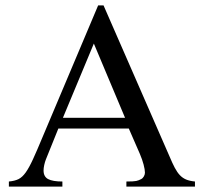

<svg xmlns="http://www.w3.org/2000/svg" viewBox="-20 -694 758 714"><path d="M450 0V-19Q477 -19 486.5 -21Q496 -23 505 -28Q511 -31 515 -38Q519 -45 519 -52Q519 -63 514 -82Q509 -101 500 -122L459 -216H197L151 -102Q147 -92 144.5 -80.5Q142 -69 142 -60Q142 -37 159 -28Q176 -19 212 -19V0H13V-19Q35 -21 49 -28Q63 -35 75.5 -52.5Q88 -70 102.5 -101.5Q117 -133 139 -186L345 -674H365L611 -111Q621 -87 630 -70Q639 -53 649 -42.5Q659 -32 672 -26.5Q685 -21 705 -19V0ZM329 -532 214 -256H445Z"/></svg>

Font: STIXGeneralUnicodeRegular
Style: Regular
Weight: 400
Designer: MicroPress Inc., with final additions and corrections provided by Coen Hoffman, Elsevier (retired)
Version: Version 1.1.0